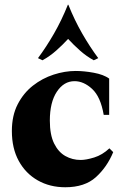

<svg xmlns="http://www.w3.org/2000/svg" viewBox="-20 -774 521 809"><path d="M255 15Q190 15 139 -14Q88 -43 59 -96Q30 -149 30 -222Q30 -287 54.5 -334.5Q79 -382 118.5 -413Q158 -444 205.5 -459.5Q253 -475 299 -475Q334 -475 375 -467.5Q416 -460 440 -443V-290H417Q404 -366 368.5 -399Q333 -432 294 -432Q249 -432 219.5 -387.5Q190 -343 190 -266Q190 -206 208 -169.5Q226 -133 255.5 -116.5Q285 -100 320 -100Q343 -100 377 -110.5Q411 -121 441 -149L457 -133Q431 -70 384 -27.5Q337 15 255 15ZM375 -520Q344 -537 317 -561Q290 -585 267 -610Q244 -585 217 -561Q190 -537 159 -520L140 -529Q175 -576 207.5 -632.5Q240 -689 266 -754H268Q294 -689 326.5 -632.5Q359 -576 394 -529Z"/></svg>

Font: Bona Nova SC
Style: Bold
Weight: 700
Designer: Mateusz Machalski
Foundry: Capitalics
Version: Version 4.001; ttfautohint (v1.8.4.7-5d5b)